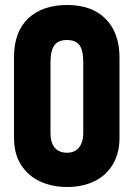

<svg xmlns="http://www.w3.org/2000/svg" viewBox="-20 -737 535 768"><path d="M36 -508V-186Q36 -121 64.5 -77Q93 -33 141 -11Q189 11 248 11Q311 11 358.5 -12.5Q406 -36 432 -80.5Q458 -125 458 -186V-507Q458 -605 403 -661Q348 -717 249 -717Q150 -717 93 -663.5Q36 -610 36 -508ZM182 -205V-487Q182 -520 189 -539.5Q196 -559 210.5 -568Q225 -577 247 -577Q271 -577 285.5 -568Q300 -559 306.5 -539.5Q313 -520 313 -488V-205Q313 -181 305.5 -163Q298 -145 283.5 -135.5Q269 -126 248 -126Q227 -126 212 -135Q197 -144 189.5 -161.5Q182 -179 182 -205Z"/></svg>

Font: Advent Pro ExtraBold
Style: Regular
Weight: 800
Designer: VivaRado, Andreas Kalpakidis
Foundry: VivaRado, Andreas Kalpakidis
Version: Version 3.000